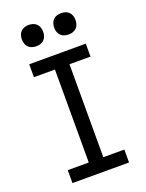

<svg xmlns="http://www.w3.org/2000/svg" viewBox="-173 -1033 846 1116"><g transform="rotate(-20 250.0 -475.5)"><path d="M75 0V-80H205V-655H75V-735H425V-655H295V-80H425V0ZM350 -819Q337 -819 324 -823Q311 -827 301.5 -836.5Q292 -846 288 -859Q284 -872 284 -885Q284 -898 288 -911Q292 -924 301.5 -933.5Q311 -943 324 -947Q337 -951 350 -951Q363 -951 376 -947Q389 -943 398.5 -933.5Q408 -924 412 -911Q416 -898 416 -885Q416 -872 412 -859Q408 -846 398.5 -836.5Q389 -827 376 -823Q363 -819 350 -819ZM150 -819Q137 -819 124 -823Q111 -827 101.5 -836.5Q92 -846 88 -859Q84 -872 84 -885Q84 -898 88 -911Q92 -924 101.5 -933.5Q111 -943 124 -947Q137 -951 150 -951Q163 -951 176 -947Q189 -943 198.5 -933.5Q208 -924 212 -911Q216 -898 216 -885Q216 -872 212 -859Q208 -846 198.5 -836.5Q189 -827 176 -823Q163 -819 150 -819Z"/></g></svg>

Font: Iosevka Curly Slab Medium
Style: Regular
Weight: 500
Monospace: yes
Designer: Belleve Invis
Foundry: Belleve Invis
Version: Version 22.1.2; ttfautohint (v1.8.4)